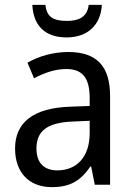

<svg xmlns="http://www.w3.org/2000/svg" viewBox="-20 -760 548 790"><path d="M399 -740H345C339 -689 303 -674 256 -674C202 -674 172 -688 167 -740H113C117 -656 164 -606 254 -606C342 -606 395 -659 399 -740ZM261 -546C197 -546 138 -528 93 -502L120 -438C162 -460 206 -476 253 -476C316 -476 349 -443 349 -357V-324L269 -321C117 -316 42 -256 42 -149C42 -49 101 10 193 10C270 10 312 -17 352 -75H355L370 0H433V-364C433 -486 380 -546 261 -546ZM281 -260 349 -263V-213C349 -111 293 -59 216 -59C164 -59 130 -87 130 -149C130 -218 170 -256 281 -260Z"/></svg>

Font: Noto Sans Lao Looped SemiCondensed
Style: Regular
Weight: 400
Width: 4
Designer: Mark Frömberg, Ben Mitchell
Foundry: The Fontpad Ltd
Version: Version 1.003